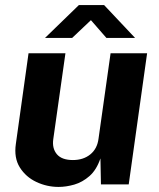

<svg xmlns="http://www.w3.org/2000/svg" viewBox="-20 -727 626 757"><path d="M211 10Q165 10 123.5 -9.5Q82 -29 58.2 -66.8Q34.5 -104.5 42.5 -159.5L92.5 -517H238L190 -178Q185 -142 204.2 -119Q223.5 -96 267.5 -96Q308.5 -96 336 -118.2Q363.5 -140.5 368.5 -180.5L416 -517H560L487.5 0H378L376 -102.5Q360.5 -57 332.8 -32.8Q305 -8.5 272.8 0.8Q240.5 10 211 10ZM157.5 -577.5 291 -707H390.5L512.5 -577.5H399.5L338.5 -647.5L264.5 -577.5Z"/></svg>

Font: Public Sans
Style: Bold Italic
Weight: 700
Italic angle: -8°
Designer: The Public Sans project authors (U.S. Web Design System). Libre Franklin designed by Pablo Impallari and Rodrigo Fuenzal
Version: Version 1.008; ttfautohint (v1.8.1) -l 8 -r 50 -G 200 -x 14 